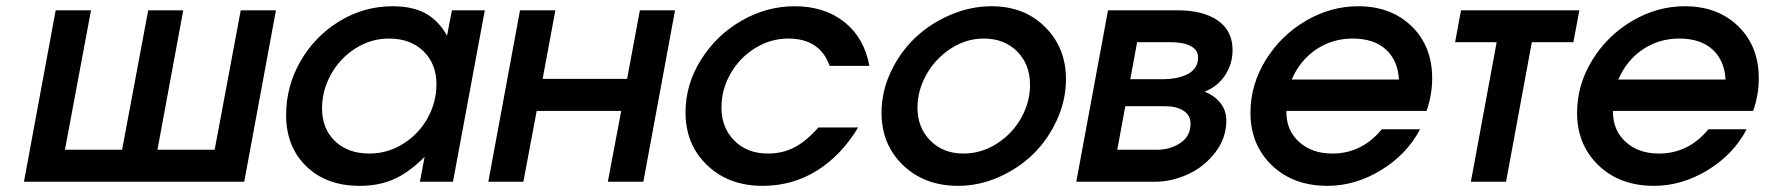

<svg xmlns="http://www.w3.org/2000/svg" viewBox="-20 -585 5681 618"><path d="M57.1 0 159.2 -551.8H272.9L189 -103H373L457 -551.8H569.8L486.8 -103H670.9L754.9 -551.8H868.2L766.1 0Z M1331.5 0 1346.7 -80.1Q1296.4 -29.8 1248 -8.3Q1199.7 13.2 1137.7 13.2Q1030.3 13.2 965.6 -50Q900.9 -113.3 900.9 -214.8Q900.9 -306.6 946.8 -387.2Q992.7 -467.8 1072 -516.4Q1151.4 -564.9 1243.7 -564.9Q1307.1 -564.9 1349.1 -542.2Q1391.1 -519.5 1418.9 -470.2L1434.6 -551.8H1540.5L1438 0ZM1016.6 -235.8Q1016.6 -170.9 1058.1 -130.9Q1099.6 -90.8 1168.9 -90.8Q1227.5 -90.8 1277.6 -122.1Q1327.6 -153.3 1356.2 -204.6Q1384.8 -255.9 1384.8 -314Q1384.8 -379.4 1343 -420.2Q1301.3 -460.9 1231.9 -460.9Q1173.8 -460.9 1123.8 -429Q1073.7 -397 1045.2 -345.2Q1016.6 -293.5 1016.6 -235.8Z M1551.8 0 1653.8 -551.8H1767.6L1726.6 -331.1H1998.5L2039.6 -551.8H2152.8L2050.8 0H1936.5L1979.5 -228H1707.5L1664.6 0Z M2614.3 -174.8H2742.2Q2688 -85 2609.6 -35.9Q2531.2 13.2 2434.6 13.2Q2325.2 13.2 2255.9 -53.5Q2186.5 -120.1 2186.5 -223.1Q2186.5 -313 2236.1 -392.3Q2285.6 -471.7 2366.7 -518.3Q2447.8 -564.9 2537.6 -564.9Q2633.8 -564.9 2697.8 -514.2Q2761.7 -463.4 2778.3 -373H2650.4Q2619.1 -460.9 2517.6 -460.9Q2460 -460.9 2409.9 -429.7Q2359.9 -398.4 2331.1 -347.4Q2302.2 -296.4 2302.2 -238.8Q2302.2 -173.8 2343.8 -132.3Q2385.3 -90.8 2451.7 -90.8Q2499 -90.8 2537.1 -110.6Q2575.2 -130.4 2614.3 -174.8Z M2817.4 -222.2Q2817.4 -290 2847.2 -353.5Q2877 -417 2925.5 -463.1Q2974.1 -509.3 3039.1 -537.1Q3104 -564.9 3171.4 -564.9Q3276.9 -564.9 3344 -498Q3411.1 -431.2 3411.1 -330.1Q3411.1 -263.2 3382.3 -199.7Q3353.5 -136.2 3306.4 -89.8Q3259.3 -43.5 3195.3 -15.1Q3131.3 13.2 3064.5 13.2Q2955.6 13.2 2886.5 -53.5Q2817.4 -120.1 2817.4 -222.2ZM2933.1 -238.8Q2933.1 -174.3 2974.4 -132.6Q3015.6 -90.8 3081.1 -90.8Q3138.2 -90.8 3188 -122.3Q3237.8 -153.8 3266.6 -204.8Q3295.4 -255.9 3295.4 -312Q3295.4 -377.4 3254.2 -419.2Q3212.9 -460.9 3146.5 -460.9Q3090.3 -460.9 3040.8 -429Q2991.2 -397 2962.2 -345.5Q2933.1 -293.9 2933.1 -238.8Z M3444.3 0 3546.4 -551.8H3771Q3853 -551.8 3900.1 -518.8Q3947.3 -485.8 3947.3 -423.8Q3947.3 -378.9 3923.1 -342.5Q3898.9 -306.2 3857.4 -290Q3889.2 -277.3 3908.2 -253.4Q3927.2 -229.5 3927.2 -196.8Q3927.2 -140.6 3891.8 -94.5Q3856.4 -48.3 3804 -24.2Q3751.5 0 3697.3 0ZM3576.2 -103H3704.1Q3746.6 -103 3779.3 -124.8Q3812 -146.5 3812 -187Q3812 -213.9 3789.6 -228.5Q3767.1 -243.2 3730 -243.2H3602.1ZM3618.2 -330.1H3725.1Q3744.1 -330.1 3762 -333.3Q3779.8 -336.4 3797.4 -343.8Q3814.9 -351.1 3825.7 -365.5Q3836.4 -379.9 3836.4 -399.9Q3836.4 -423.8 3813.2 -436.5Q3790 -449.2 3747.1 -449.2H3640.1Z M4427.7 -168.9H4550.8Q4508.3 -87.9 4425.3 -37.4Q4342.3 13.2 4252.9 13.2Q4142.6 13.2 4073.7 -53Q4004.9 -119.1 4004.9 -222.2Q4004.9 -311.5 4053.5 -390.9Q4102.1 -470.2 4182.4 -517.6Q4262.7 -564.9 4351.6 -564.9Q4457.5 -564.9 4523.7 -500.5Q4589.8 -436 4589.8 -333Q4589.8 -280.3 4571.8 -228H4120.6Q4119.1 -167.5 4160.4 -129.2Q4201.7 -90.8 4268.6 -90.8Q4363.3 -90.8 4427.7 -168.9ZM4137.7 -329.1H4482.9Q4479 -391.6 4440.2 -426.3Q4401.4 -460.9 4334 -460.9Q4268.6 -460.9 4216.6 -426Q4164.6 -391.1 4137.7 -329.1Z M4714.4 0 4797.4 -449.2H4663.6L4682.6 -551.8H5063.5L5044.4 -449.2H4910.6L4827.6 0Z M5479 -168.9H5602.1Q5559.6 -87.9 5476.6 -37.4Q5393.6 13.2 5304.2 13.2Q5193.8 13.2 5125 -53Q5056.2 -119.1 5056.2 -222.2Q5056.2 -311.5 5104.7 -390.9Q5153.3 -470.2 5233.6 -517.6Q5314 -564.9 5402.8 -564.9Q5508.8 -564.9 5575 -500.5Q5641.1 -436 5641.1 -333Q5641.1 -280.3 5623 -228H5171.9Q5170.4 -167.5 5211.7 -129.2Q5252.9 -90.8 5319.8 -90.8Q5414.6 -90.8 5479 -168.9ZM5189 -329.1H5534.2Q5530.3 -391.6 5491.5 -426.3Q5452.6 -460.9 5385.3 -460.9Q5319.8 -460.9 5267.8 -426Q5215.8 -391.1 5189 -329.1Z"/></svg>

Font: Involve SemiBold Oblique
Style: Italic
Weight: 600
Italic angle: -10.5°
Designer: Stefan Peev
Foundry: Context Ltd.
Version: Version 1.001